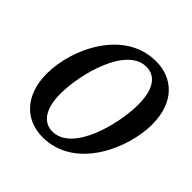

<svg xmlns="http://www.w3.org/2000/svg" viewBox="-190 -884 1054 1054"><g transform="rotate(45 337.5 -357.0)"><path d="M290 11C540 11 666 -277 666 -463C666 -644 559 -725 436 -725C191 -725 59 -448 59 -253C59 -81 159 11 290 11ZM306 -49C240 -49 190 -103 190 -227C190 -384 266 -666 419 -666C488 -666 535 -611 535 -488C535 -331 460 -49 306 -49Z"/></g></svg>

Font: Noto Serif Condensed SemiBold
Style: Italic
Weight: 600
Width: 3
Italic angle: -12°
Designer: Monotype Design Team
Foundry: Monotype Imaging Inc.
Version: Version 2.014